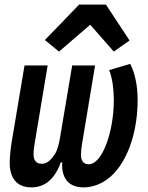

<svg xmlns="http://www.w3.org/2000/svg" viewBox="-20 -799 640 830"><path d="M322 -779 174 -626 235 -576 370 -692 472 -576 540 -624 438 -779ZM116 11C176 11 217 -27 243 -97H249C245 -32 274 11 341 11C396 11 450 -17 490 -70C543 -139 575 -248 575 -367C575 -432 562 -486 543 -523L452 -496C465 -464 472 -414 472 -367C472 -226 421 -89 364 -89C339 -89 330 -106 330 -131C330 -142 332 -164 335 -179L391 -516H292L239 -201C235 -177 228 -148 216 -131C200 -107 183 -91 161 -91C136 -91 125 -106 125 -133C125 -147 128 -171 131 -186L186 -516H86L30 -182C25 -152 22 -114 22 -95C22 -31 51 11 116 11Z"/></svg>

Font: IBM Plex Mono SmBld
Style: Italic
Weight: 600
Italic angle: -9.5°
Monospace: yes
Designer: Mike Abbink, Paul van der Laan, Pieter van Rosmalen
Foundry: Bold Monday
Version: Version 2.004